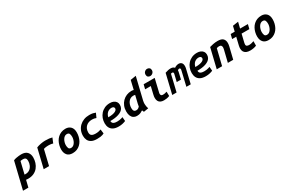

<svg xmlns="http://www.w3.org/2000/svg" viewBox="139 -2439 6398 4278"><g transform="rotate(-30 3338.0 -300.5)"><path d="M-44 185 122 -502Q153 -516 189.5 -523.5Q226 -531 261.5 -534.5Q297 -538 324 -538Q428 -538 476.5 -484.5Q525 -431 525 -347Q525 -277 504.5 -213Q484 -149 443 -98.5Q402 -48 339.5 -18.5Q277 11 193 11Q171 11 159 9.5Q147 8 137 7L94 185ZM192 -108Q254 -108 298 -139.5Q342 -171 365.5 -223.5Q389 -276 389 -337Q389 -360 383 -379.5Q377 -399 358.5 -411.5Q340 -424 304 -424Q282 -424 266.5 -422Q251 -420 239 -417L165 -110Q170 -109 177.5 -108.5Q185 -108 192 -108Z M595 0 713 -492Q765 -513 826.5 -524.5Q888 -536 941 -536Q1004 -536 1043.5 -531Q1083 -526 1117 -516L1065 -390Q1051 -395 1033 -399Q1015 -403 992.5 -405Q970 -407 942 -407Q913 -407 882.5 -403Q852 -399 826 -390L733 0Z M1337 15Q1243 15 1197 -39.5Q1151 -94 1151 -183Q1151 -236 1164 -288Q1177 -340 1202 -385.5Q1227 -431 1264.5 -465.5Q1302 -500 1351.5 -520Q1401 -540 1462 -540Q1544 -540 1594 -490Q1644 -440 1644 -342Q1644 -289 1631.5 -237Q1619 -185 1594.5 -139.5Q1570 -94 1533 -59.5Q1496 -25 1447 -5Q1398 15 1337 15ZM1365 -105Q1398 -105 1424 -124.5Q1450 -144 1468.5 -175Q1487 -206 1496.5 -241.5Q1506 -277 1506 -308Q1506 -360 1491 -390.5Q1476 -421 1429 -421Q1396 -421 1370 -401.5Q1344 -382 1326 -351Q1308 -320 1298.5 -284.5Q1289 -249 1289 -218Q1289 -166 1304 -135.5Q1319 -105 1365 -105Z M1965 12Q1875 12 1822 -17.5Q1769 -47 1746.5 -96Q1724 -145 1724 -204Q1724 -277 1749.5 -338Q1775 -399 1822 -444Q1869 -489 1933 -514Q1997 -539 2074 -539Q2133 -539 2169 -530.5Q2205 -522 2233 -510L2183 -400Q2166 -408 2138 -414Q2110 -420 2074 -420Q2029 -420 1990.5 -406Q1952 -392 1923.5 -365Q1895 -338 1879 -299Q1863 -260 1863 -209Q1863 -180 1874 -157Q1885 -134 1914.5 -121Q1944 -108 1998 -108Q2042 -108 2079 -116.5Q2116 -125 2135 -133L2149 -24Q2131 -14 2108.5 -6Q2086 2 2052 7Q2018 12 1965 12Z M2523 13Q2437 13 2384 -15Q2331 -43 2306.5 -92Q2282 -141 2282 -205Q2282 -271 2304 -331Q2326 -391 2368 -438Q2410 -485 2470 -512.5Q2530 -540 2607 -540Q2659 -540 2698.5 -522.5Q2738 -505 2760.5 -473Q2783 -441 2783 -395Q2783 -349 2765 -314.5Q2747 -280 2714 -256Q2681 -232 2635.5 -216.5Q2590 -201 2535 -194Q2480 -187 2418 -187Q2418 -160 2430 -140.5Q2442 -121 2471 -110.5Q2500 -100 2550 -100Q2580 -100 2608 -104.5Q2636 -109 2658.5 -115.5Q2681 -122 2694 -128L2703 -24Q2676 -11 2628 1Q2580 13 2523 13ZM2419 -282Q2490 -282 2535 -291Q2580 -300 2606 -314.5Q2632 -329 2642 -345Q2652 -361 2652 -376Q2652 -394 2643.5 -406Q2635 -418 2619.5 -424Q2604 -430 2581 -430Q2547 -430 2514 -414.5Q2481 -399 2456 -366.5Q2431 -334 2419 -282Z M2989 12Q2940 11 2904.5 -12.5Q2869 -36 2849.5 -81Q2830 -126 2830 -193Q2830 -269 2855.5 -331.5Q2881 -394 2926 -439.5Q2971 -485 3030 -509.5Q3089 -534 3157 -534Q3171 -534 3185.5 -532.5Q3200 -531 3215 -526L3269 -754L3412 -777L3277 -215Q3273 -195 3270.5 -175.5Q3268 -156 3268 -136Q3268 -103 3274 -72.5Q3280 -42 3290 -11L3169 9Q3165 1 3157.5 -16.5Q3150 -34 3148 -40Q3126 -24 3087.5 -6Q3049 12 2989 12ZM3039 -105Q3071 -105 3092 -119Q3113 -133 3129 -152Q3131 -169 3133.5 -183Q3136 -197 3140 -216L3188 -416Q3175 -419 3162 -420Q3149 -421 3137 -421Q3098 -421 3066 -403Q3034 -385 3012 -354.5Q2990 -324 2978 -285Q2966 -246 2966 -204Q2966 -165 2975 -143.5Q2984 -122 3000.5 -113.5Q3017 -105 3039 -105Z M3686 12Q3634 12 3599.5 -5.5Q3565 -23 3548 -56.5Q3531 -90 3531 -136Q3531 -155 3534 -176.5Q3537 -198 3543 -222L3588 -412H3442L3470 -526H3754L3678 -205Q3674 -193 3672.5 -182.5Q3671 -172 3671 -164Q3671 -136 3685 -122Q3699 -108 3728 -108Q3747 -108 3773 -112Q3799 -116 3830 -127L3832 -15Q3791 1 3754.5 6.5Q3718 12 3686 12ZM3689 -610Q3658 -610 3635.5 -629Q3613 -648 3613 -687Q3613 -732 3642 -759Q3671 -786 3708 -786Q3740 -786 3763.5 -766Q3787 -746 3787 -708Q3787 -665 3757.5 -637.5Q3728 -610 3689 -610Z M3902 0 4022 -503Q4063 -517 4098 -524.5Q4133 -532 4165 -532Q4194 -532 4219 -523Q4244 -514 4260 -493Q4286 -513 4315.5 -522.5Q4345 -532 4369 -532Q4413 -532 4441.5 -504.5Q4470 -477 4470 -419Q4470 -406 4468.5 -390.5Q4467 -375 4463 -360L4378 0H4266L4353 -370Q4355 -378 4356 -386.5Q4357 -395 4357 -399Q4357 -416 4349.5 -424Q4342 -432 4327 -432Q4317 -432 4306.5 -426.5Q4296 -421 4287 -413Q4287 -387 4280 -360L4242 -200H4133L4173 -367Q4175 -374 4177 -383Q4179 -392 4179 -401Q4179 -412 4173.5 -421.5Q4168 -431 4151 -431Q4141 -431 4132 -429.5Q4123 -428 4115 -426L4014 0Z M4763 13Q4677 13 4624 -15Q4571 -43 4546.5 -92Q4522 -141 4522 -205Q4522 -271 4544 -331Q4566 -391 4608 -438Q4650 -485 4710 -512.5Q4770 -540 4847 -540Q4899 -540 4938.5 -522.5Q4978 -505 5000.5 -473Q5023 -441 5023 -395Q5023 -349 5005 -314.5Q4987 -280 4954 -256Q4921 -232 4875.5 -216.5Q4830 -201 4775 -194Q4720 -187 4658 -187Q4658 -160 4670 -140.5Q4682 -121 4711 -110.5Q4740 -100 4790 -100Q4820 -100 4848 -104.5Q4876 -109 4898.5 -115.5Q4921 -122 4934 -128L4943 -24Q4916 -11 4868 1Q4820 13 4763 13ZM4659 -282Q4730 -282 4775 -291Q4820 -300 4846 -314.5Q4872 -329 4882 -345Q4892 -361 4892 -376Q4892 -394 4883.5 -406Q4875 -418 4859.5 -424Q4844 -430 4821 -430Q4787 -430 4754 -414.5Q4721 -399 4696 -366.5Q4671 -334 4659 -282Z M5047 0 5168 -504Q5203 -515 5259.5 -526.5Q5316 -538 5379 -538Q5473 -538 5514 -498Q5555 -458 5555 -385Q5555 -366 5552 -343.5Q5549 -321 5543 -297L5471 0H5333L5401 -279Q5405 -296 5409.5 -315.5Q5414 -335 5414 -354Q5414 -380 5400 -399.5Q5386 -419 5349 -419Q5333 -419 5316.5 -416.5Q5300 -414 5284 -407L5185 0Z M5907 12Q5848 12 5808.5 -5.5Q5769 -23 5749 -56.5Q5729 -90 5729 -139Q5729 -156 5731.5 -175Q5734 -194 5739 -215L5786 -412H5681L5709 -526H5813L5845 -659L5989 -681L5951 -526H6152L6124 -412H5924L5875 -207Q5873 -194 5871 -183.5Q5869 -173 5869 -164Q5869 -130 5892 -119Q5915 -108 5944 -108Q5975 -108 6006.5 -115Q6038 -122 6069 -134L6068 -19Q6034 -4 5991 4Q5948 12 5907 12Z M6377 15Q6283 15 6237 -39.5Q6191 -94 6191 -183Q6191 -236 6204 -288Q6217 -340 6242 -385.5Q6267 -431 6304.5 -465.5Q6342 -500 6391.5 -520Q6441 -540 6502 -540Q6584 -540 6634 -490Q6684 -440 6684 -342Q6684 -289 6671.5 -237Q6659 -185 6634.5 -139.5Q6610 -94 6573 -59.5Q6536 -25 6487 -5Q6438 15 6377 15ZM6405 -105Q6438 -105 6464 -124.5Q6490 -144 6508.5 -175Q6527 -206 6536.5 -241.5Q6546 -277 6546 -308Q6546 -360 6531 -390.5Q6516 -421 6469 -421Q6436 -421 6410 -401.5Q6384 -382 6366 -351Q6348 -320 6338.5 -284.5Q6329 -249 6329 -218Q6329 -166 6344 -135.5Q6359 -105 6405 -105Z"/></g></svg>

Font: Ubuntu Sans Mono
Style: Bold Italic
Weight: 700
Italic angle: -13.5°
Monospace: yes
Designer: Dalton Maag Ltd
Foundry: Dalton Maag Ltd
Version: Version 1.006